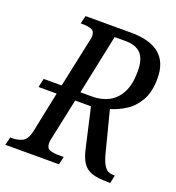

<svg xmlns="http://www.w3.org/2000/svg" viewBox="-154 -819 849 924"><g transform="rotate(20 270.5 -357.0)"><path d="M-24 0 -14 -41H-3Q24 -41 47.5 -52Q71 -63 81 -108L124 -316H31L41 -361H133L185 -605Q187 -611 188.5 -620Q190 -629 190 -634Q190 -659 172.5 -666Q155 -673 128 -673H117L127 -714H360Q555 -714 555 -551Q555 -480 529.5 -436Q504 -392 465.5 -368Q427 -344 390 -334L445 -120Q456 -80 471 -60.5Q486 -41 514 -41H522L513 0H501Q450 0 419.5 -10Q389 -20 372 -45.5Q355 -71 345 -117L300 -315H219L175 -108Q173 -99 172 -92Q171 -85 171 -80Q171 -55 188 -48Q205 -41 232 -41H260L251 0ZM292 -361Q336 -361 373 -380Q410 -399 432 -440.5Q454 -482 454 -549Q454 -612 428 -639.5Q402 -667 349 -667H293L229 -361Z"/></g></svg>

Font: Noto Serif Condensed
Style: Italic
Weight: 400
Width: 3
Italic angle: -12°
Designer: Monotype Design Team
Foundry: Monotype Imaging Inc.
Version: Version 2.014; ttfautohint (v1.8.4.7-5d5b)